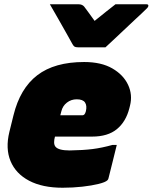

<svg xmlns="http://www.w3.org/2000/svg" viewBox="-20 -861 716 901"><path d="M475 -639H346Q335 -639 330 -642Q325 -645 320 -654Q312 -669 293 -702.5Q274 -736 252.5 -774Q231 -812 214 -841H348Q366 -841 375 -830Q381 -822 392.5 -806.5Q404 -791 424 -763Q458 -790 480 -808Q502 -826 522 -841H667Q678 -841 676 -832Q675 -828 671 -823.5Q667 -819 651 -804Q637 -791 612.5 -768Q588 -745 561.5 -720Q535 -695 511.5 -673Q488 -651 475 -639ZM375 -570Q455 -570 507 -540Q559 -510 581 -463Q603 -416 590 -365L587 -353Q571 -290 528.5 -255Q486 -220 412 -220H238Q234 -206 234 -193.5Q234 -181 240 -173Q254 -155 307 -155Q370 -156 414 -161.5Q458 -167 508 -181H528Q518 -141 508.5 -102Q499 -63 489 -24Q488 -19 484 -15Q475 -6 443 2Q411 10 366.5 15Q322 20 274 20Q179 20 116.5 -13Q54 -46 29.5 -105Q5 -164 24 -242L43 -319Q74 -446 155 -508Q236 -570 375 -570ZM340 -395Q314 -395 294 -379.5Q274 -364 268 -339L263 -320H367Q372 -320 376 -324Q380 -328 383 -339Q389 -365 379 -380Q369 -395 340 -395Z"/></svg>

Font: Recursive Sn Lnr St XBk
Style: Italic
Weight: 1000
Italic angle: -15°
Version: Version 1.079;hotconv 1.0.112;makeotfexe 2.5.65598; ttfautoh